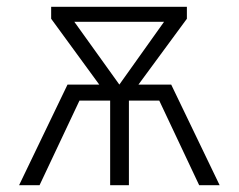

<svg xmlns="http://www.w3.org/2000/svg" viewBox="-20 -543 700 563"><path d="M624 0H564L447 -248H358V0H303V-248H213L96 0H36L178 -295H271L130 -488V-523H528V-488L386 -295H482ZM330 -295 461 -479H198Z"/></svg>

Font: Trujillo Light
Style: Regular
Weight: 300
Designer: Fira Sans original fonts by bBox Type GmbH, Carrois Corporate GbR, & Edenspiekermann AG / Changes by Cristiano Sobral
Foundry: Fira Sans original fonts by bBox Type GmbH, Carrois Corporate GbR, & Edenspiekermann AG / Changes by Cristiano Sobral
Version: Version 4.301;July 28, 2020;FontCreator 13.0.0.2655 64-bit